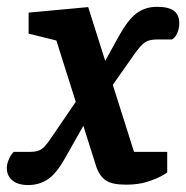

<svg xmlns="http://www.w3.org/2000/svg" viewBox="-63 -533 546 563"><path d="M306.1 8.5Q265.3 8.5 247.1 -4.2Q228.9 -16.9 220 -42.1L102.3 -414.2L20.9 -434.3V-496L195.6 -512.2L330 -87.7H427.3V-27Q425.3 -25.2 409.6 -16.5Q394 -7.9 368 0.3Q342 8.5 306.1 8.5ZM19.5 9.6Q-10.6 9.6 -26.8 -4.1Q-43 -17.8 -43 -40.1Q-43 -52 -37.2 -65.5Q-31.5 -79 -22.8 -87.7H26.7Q49.5 -87.7 61.5 -97.7Q73.5 -107.7 90.2 -133.3L167.7 -247.1L190.6 -180.3L126 -66.3Q101.4 -22.9 76.4 -6.6Q51.4 9.6 19.5 9.6ZM260 -273.1 237.1 -339.3 285 -426.2Q311.7 -474.6 337 -493.8Q362.4 -513 397.8 -513Q431.3 -513 447 -501.2Q462.7 -489.5 462.7 -464.8Q462.7 -449.1 456.4 -435.3Q450.2 -421.6 441.1 -417.3H397.8Q375 -417.3 362.7 -409.3Q350.4 -401.3 331.8 -375.3Z"/></svg>

Font: Faustina Light
Style: Italic
Weight: 300
Italic angle: -8°
Designer: Alfonso Garcia
Foundry: http://www.omnibus-type.com
Version: Version 1.200